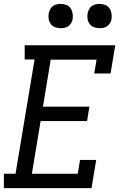

<svg xmlns="http://www.w3.org/2000/svg" viewBox="-22 -968 642 988"><path d="M-2 0V-74H58L156 -662H105V-735H571L547 -590H463L475 -661H239L199 -419H438L426 -345H187L142 -74H378L390 -145H473L449 0ZM490 -823Q475 -823 461.5 -828Q448 -833 439.5 -844.5Q431 -856 428.5 -870.5Q426 -885 429 -900Q431 -910 436 -920Q441 -930 450 -936.5Q459 -943 469.5 -945.5Q480 -948 490 -948Q505 -948 519 -942.5Q533 -937 541 -925.5Q549 -914 551.5 -899.5Q554 -885 552 -870Q550 -860 544.5 -850Q539 -840 530 -833.5Q521 -827 510.5 -825Q500 -823 490 -823ZM290 -823Q275 -823 261.5 -828Q248 -833 239.5 -844.5Q231 -856 228.5 -870.5Q226 -885 229 -900Q231 -910 236 -920Q241 -930 250 -936.5Q259 -943 269.5 -945.5Q280 -948 290 -948Q305 -948 319 -942.5Q333 -937 341 -925.5Q349 -914 351.5 -899.5Q354 -885 352 -870Q350 -860 344.5 -850Q339 -840 330 -833.5Q321 -827 310.5 -825Q300 -823 290 -823Z"/></svg>

Font: Iosevka Slab Extended Oblique
Style: Regular
Weight: 400
Width: 7
Italic angle: -9°
Monospace: yes
Designer: Belleve Invis
Foundry: Belleve Invis
Version: Version 11.1.0; ttfautohint (v1.8.3)